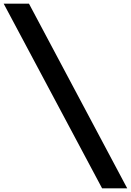

<svg xmlns="http://www.w3.org/2000/svg" viewBox="-55 -770 709 1040"><path d="M-35 -750H102L634 250H498Z"/></svg>

Font: Oakes Grotesk Bold
Style: Italic
Weight: 700
Italic angle: -8°
Designer: Samuel Oakes
Foundry: Samuel Oakes
Version: Version 1.000;PS 001.000;hotconv 1.0.88;makeotf.lib2.5.64775